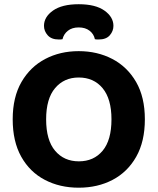

<svg xmlns="http://www.w3.org/2000/svg" viewBox="-20 -864 740 901"><path d="M349.3 -735.3Q318.3 -735.3 298.7 -719.8Q279.1 -704.4 273.3 -680Q268.6 -679 264.6 -678.8Q260.6 -678.7 255.6 -678.7Q221.3 -678.7 203.8 -698.5Q186.4 -718.2 186.4 -742.6Q186.4 -784.4 228.6 -814.3Q270.9 -844.2 349.3 -844.2Q428.2 -844.2 470.3 -814.2Q512.3 -784.2 512.3 -742.6Q512.3 -718.2 495.3 -698.5Q478.3 -678.7 443.1 -678.7Q438.8 -678.7 434.3 -678.8Q429.8 -679 425.3 -680Q420.3 -704.4 400.4 -719.8Q380.6 -735.3 349.3 -735.3ZM659.8 -304Q659.8 -200 619.2 -128.4Q578.5 -56.7 508.5 -20Q438.4 16.8 349.3 16.8Q260.5 16.8 190.3 -20Q120.1 -56.7 79.8 -128.4Q39.6 -200 39.6 -304Q39.6 -408 80.8 -479.3Q122.1 -550.5 192.2 -587.3Q262.2 -624 349.3 -624Q436.6 -624 507.1 -587.3Q577.5 -550.5 618.7 -479.3Q659.8 -408 659.8 -304ZM503.1 -304Q503.1 -400.2 461.4 -450.3Q419.8 -500.3 349.3 -500.3Q280.6 -500.3 238.6 -450.6Q196.5 -401 196.5 -304Q196.5 -206.3 238.5 -156.6Q280.4 -106.9 350.1 -106.9Q420 -106.9 461.6 -156.6Q503.1 -206.3 503.1 -304Z"/></svg>

Font: Baloo Paaji 2
Style: Regular
Weight: 400
Designer: Shuchita Grover, Noopur Datye and Ek Type
Foundry: Ek Type
Version: Version 1.700